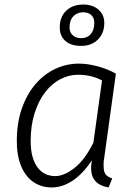

<svg xmlns="http://www.w3.org/2000/svg" viewBox="-20 -814 611 845"><path d="M458 11Q381 -2 381 -73Q381 -88 384 -108Q344 -48 299 -18.5Q254 11 207 11Q174 11 146 -2Q118 -15 97.5 -40.5Q77 -66 65.5 -104Q54 -142 54 -193Q54 -273 76 -336Q98 -399 135.5 -443Q173 -487 222.5 -510.5Q272 -534 327 -534Q365 -534 408.5 -522.5Q452 -511 490 -490L438 -114Q436 -106 436 -98V-84Q436 -58 445 -46.5Q454 -35 474 -29ZM223 -39Q262 -39 307.5 -74.5Q353 -110 391 -186L429 -460Q382 -485 324 -485Q283 -485 245.5 -465.5Q208 -446 179 -408.5Q150 -371 132.5 -316.5Q115 -262 115 -193Q115 -152 123.5 -123Q132 -94 147 -75Q162 -56 181.5 -47.5Q201 -39 223 -39ZM337 -612Q292 -612 267.5 -634Q243 -656 243 -693Q243 -740 271.5 -767Q300 -794 347 -794Q388 -794 413.5 -771.5Q439 -749 439 -713Q439 -668 411 -640Q383 -612 337 -612ZM337 -646Q364 -646 379.5 -664Q395 -682 395 -713Q395 -736 381.5 -748Q368 -760 346 -760Q320 -760 303 -742.5Q286 -725 286 -693Q286 -672 300 -659Q314 -646 337 -646Z"/></svg>

Font: Glekhifnjqigglhiwekvrgaqftz
Style: Regular
Weight: 300
Italic angle: -8°
Designer: Carrois Corporate & Edenspiekermann
Foundry: Carrois Corporate GbR & Edenspiekermann AG
Version: Version 2.001